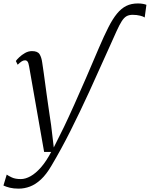

<svg xmlns="http://www.w3.org/2000/svg" viewBox="-75 -847 870 1114"><path d="M33.5 247.5Q4 247.5 -17.5 242.2Q-39 237 -55 229.5L-36 166Q-26.5 173 -6.5 182.5Q13.5 192 46 192Q72.5 192 102.2 175.5Q132 159 162.8 124Q193.5 89 222 34.5H181L94 -461Q90.5 -482 85 -489.5Q79.5 -497 70 -497Q60 -497 50.2 -490.5Q40.5 -484 27.5 -471.5L17 -493Q22.5 -501.5 36.8 -515Q51 -528.5 70.2 -539.5Q89.5 -550.5 110.5 -550.5Q143.5 -550.5 154.8 -532.2Q166 -514 170 -483.5Q174.5 -453.5 178.8 -423.5Q183 -393.5 187 -363.2Q191 -333 195.2 -302.8Q199.5 -272.5 203.8 -242.2Q208 -212 212.5 -182Q217 -152 221.5 -121.5L237 8.5L296.5 -111Q323.5 -167.5 356 -240Q388.5 -312.5 424.8 -396.2Q461 -480 499 -569.5Q529 -639.5 554 -688.8Q579 -738 604 -768.2Q629 -798.5 658 -812.8Q687 -827 725 -827Q742 -827 754.8 -824.5Q767.5 -822 774.5 -819L764.5 -745.5Q758 -751 738.2 -756Q718.5 -761 694.5 -761Q673.5 -761 659 -752.8Q644.5 -744.5 631.2 -723.8Q618 -703 601.5 -666.8Q585 -630.5 560.5 -575.5Q499.5 -438.5 443.8 -317Q388 -195.5 334 -88Q280 19.5 223.5 114.5Q194 165 162.8 194Q131.5 223 99.2 235.2Q67 247.5 33.5 247.5Z"/></svg>

Font: Merriweather 60pt Light
Style: Italic
Weight: 300
Italic angle: -7.8°
Version: Version 2.101